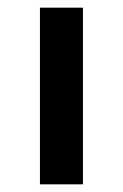

<svg xmlns="http://www.w3.org/2000/svg" viewBox="-20 -480 320 500"><path d="M84 -460V0H196V-460Z"/></svg>

Font: KT Kiyosuna Sans Bold
Style: Regular
Weight: 700
Designer: [Zen Kaku Gothic] Yoshimichi Ohira
Version: Version 1.010;Glyphs 3.1.2 (3151)